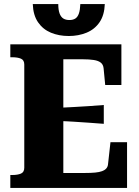

<svg xmlns="http://www.w3.org/2000/svg" viewBox="-20 -929 685 949"><path d="M608 -226V0H31V-64H41Q67 -64 83.5 -71Q100 -78 100 -100V-610Q100 -632 83.5 -639Q67 -646 41 -646H31V-710H580V-509H500L492 -592Q490 -610 478 -619.5Q466 -629 443.5 -632.5Q421 -636 389 -636H293V-74H399Q429 -74 450 -76Q471 -78 484.5 -83Q498 -88 505.5 -96.5Q513 -105 514 -118L526 -226ZM266 -396Q306 -398 344 -400Q382 -402 419 -404.5Q456 -407 493 -410V-317Q456 -320 419 -322.5Q382 -325 344 -327.5Q306 -330 266 -331ZM320 -751Q271 -751 231.5 -767.5Q192 -784 168 -819Q144 -854 142 -909H268Q268 -880 274.5 -862.5Q281 -845 293 -837.5Q305 -830 323 -830Q341 -830 352.5 -837.5Q364 -845 370 -862.5Q376 -880 377 -909H498Q496 -854 472 -819Q448 -784 408 -767.5Q368 -751 320 -751Z"/></svg>

Font: Roboto Serif 36pt
Style: Bold
Weight: 700
Version: Version 1.008